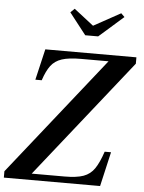

<svg xmlns="http://www.w3.org/2000/svg" viewBox="-115 -1046 822 1096"><g transform="rotate(5 296.0 -498.0)"><path d="M380.5 -908 535 -993 555 -973 415 -850H341L245 -973L268 -995.5ZM486.5 -713.5H328Q259.5 -713.5 219.5 -700.5Q179.5 -687.5 156.5 -656.8Q133.5 -626 116 -572.5H79.5L121 -750H643V-713.5L105.5 -36.5H294Q362.5 -36.5 401.8 -50.5Q441 -64.5 464.8 -99.5Q488.5 -134.5 509.5 -197.5H546L500.5 0H-51V-36.5Z"/></g></svg>

Font: Bodoni* 06pt Medium
Style: Italic
Weight: 500
Italic angle: -13°
Version: Version 2.3